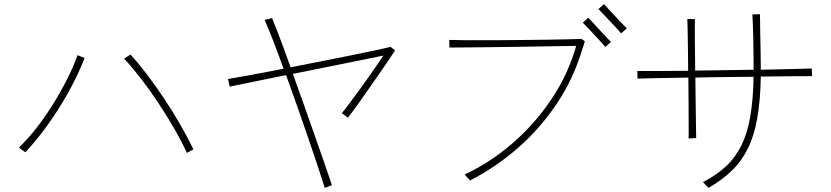

<svg xmlns="http://www.w3.org/2000/svg" viewBox="-20 -871 4040 933"><path d="M920 -145 888 -128Q862 -185 825 -249Q788 -313 746 -376Q704 -439 661.5 -493.5Q619 -548 583 -586L614 -606Q652 -565 693 -511Q734 -457 775.5 -395Q817 -333 854 -269Q891 -205 920 -145ZM391 -589Q359 -506 312 -422Q265 -338 211 -263Q157 -188 103 -131L72 -154Q112 -192 153.5 -244.5Q195 -297 233.5 -358Q272 -419 304 -482Q336 -545 357 -603Z M1900 -626Q1889 -609 1867 -576.5Q1845 -544 1817.5 -504.5Q1790 -465 1762 -425Q1734 -385 1710 -351.5Q1686 -318 1671 -299L1641 -321Q1656 -339 1681 -372.5Q1706 -406 1735.5 -446.5Q1765 -487 1793 -527.5Q1821 -568 1843 -601Q1800 -592 1728.5 -577.5Q1657 -563 1572 -546Q1487 -529 1403 -512Q1431 -436 1459.5 -354.5Q1488 -273 1514.5 -198Q1541 -123 1561.5 -63.5Q1582 -4 1593 29L1558 42Q1547 6 1527 -54.5Q1507 -115 1481 -191Q1455 -267 1426.5 -348.5Q1398 -430 1370 -506Q1282 -488 1208 -473Q1134 -458 1096 -450L1088 -487Q1126 -493 1198.5 -506.5Q1271 -520 1358 -537Q1330 -615 1305.5 -678Q1281 -741 1266 -774L1302 -783Q1316 -750 1340 -686.5Q1364 -623 1392 -544Q1468 -559 1545.5 -574Q1623 -589 1691 -603Q1759 -617 1808.5 -627.5Q1858 -638 1878 -643Z M2822 -670Q2820 -663 2816.5 -652.5Q2813 -642 2810 -633Q2768 -491 2687.5 -370Q2607 -249 2499 -154Q2391 -59 2264 6L2238 -23Q2364 -82 2472.5 -176.5Q2581 -271 2661 -391Q2741 -511 2780 -648Q2750 -648 2700 -647Q2650 -646 2589 -645Q2528 -644 2463.5 -643Q2399 -642 2340 -641.5Q2281 -641 2234.5 -640.5Q2188 -640 2164 -640L2163 -677Q2194 -676 2247 -675.5Q2300 -675 2366 -675.5Q2432 -676 2501 -676.5Q2570 -677 2632 -678Q2694 -679 2740.5 -680Q2787 -681 2806 -682ZM3026 -733 2998 -709Q2986 -724 2964.5 -746.5Q2943 -769 2922 -791.5Q2901 -814 2888 -827L2915 -851Q2929 -836 2949.5 -813.5Q2970 -791 2991 -769Q3012 -747 3026 -733ZM2949 -667 2922 -643Q2909 -658 2888 -680.5Q2867 -703 2846 -725.5Q2825 -748 2812 -761L2839 -785Q2853 -770 2873.5 -747.5Q2894 -725 2914.5 -703Q2935 -681 2949 -667Z M3926 -501Q3889 -501 3823 -500.5Q3757 -500 3677 -499Q3675 -383 3660 -297.5Q3645 -212 3614.5 -150Q3584 -88 3536.5 -42Q3489 4 3423 42L3396 14Q3462 -20 3508 -63Q3554 -106 3583 -165Q3612 -224 3626 -305.5Q3640 -387 3642 -498Q3573 -497 3500 -496.5Q3427 -496 3359 -494Q3360 -431 3360.5 -371Q3361 -311 3362 -265.5Q3363 -220 3363 -200L3326 -198Q3327 -220 3326.5 -266Q3326 -312 3326 -371.5Q3326 -431 3325 -494Q3244 -493 3178.5 -491.5Q3113 -490 3078 -489L3077 -526Q3113 -526 3178.5 -526Q3244 -526 3324 -527Q3324 -583 3323 -634Q3322 -685 3321.5 -723Q3321 -761 3320 -779L3357 -778Q3356 -751 3356.5 -686Q3357 -621 3358 -542Q3358 -533 3358 -528Q3427 -529 3500 -530Q3573 -531 3642 -532V-533Q3642 -566 3641.5 -604.5Q3641 -643 3640.5 -681Q3640 -719 3638.5 -751Q3637 -783 3636 -801L3673 -802Q3673 -791 3673.5 -770.5Q3674 -750 3674 -725Q3675 -680 3676 -627.5Q3677 -575 3677 -533V-532Q3757 -534 3822.5 -535.5Q3888 -537 3925 -538Z"/></svg>

Font: Zen Kaku Gothic Antique Light
Style: Regular
Weight: 300
Designer: Yoshimichi Ohira
Foundry: Positype
Version: Version 1.001